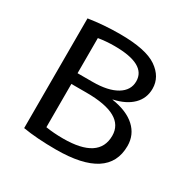

<svg xmlns="http://www.w3.org/2000/svg" viewBox="-126 -648 770 776"><g transform="rotate(30 259.0 -260.0)"><path d="M151 -52Q188 -46 232 -46Q399 -46 399 -155Q399 -254 222 -254H151ZM151 -304H221Q293 -304 333 -328Q373 -352 373 -394Q373 -474 226 -474Q187 -474 151 -468ZM473 -150Q473 7 229 7Q140 7 75 -4V-516Q146 -527 221 -527Q342 -527 393.5 -491.5Q445 -456 445 -401Q445 -356 414 -325.5Q383 -295 327 -283V-282Q398 -271 435.5 -236.5Q473 -202 473 -150Z"/></g></svg>

Font: Mplus 1p
Style: Regular
Weight: 400
Version: Version 1.061